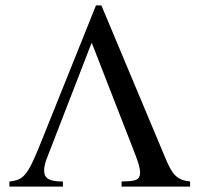

<svg xmlns="http://www.w3.org/2000/svg" viewBox="-20 -694 742 714"><path d="M687 0V-19C635 -25 620 -46 593 -111L357 -674H337L141 -186C85 -46 73 -25 15 -19V0H214V-19C166 -19 144 -29 144 -60C144 -72 148 -89 153 -102L320 -533H322L482 -122C495 -89 501 -67 501 -52C501 -18 470 -21 432 -19V0Z"/></svg>

Font: XITS
Style: Regular
Weight: 400
Designer: MicroPress Inc., with final additions and corrections provided by Coen Hoffman, Elsevier (retired)
Version: Version 1.302